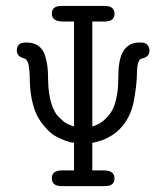

<svg xmlns="http://www.w3.org/2000/svg" viewBox="-20 -631 565 651"><path d="M37.1 -460Q37.1 -486.8 66.9 -486.8H70.8Q94.7 -486.8 110.4 -475.3Q126 -463.9 132.6 -442.9Q139.2 -421.9 141.1 -403.3Q143.1 -384.8 143.1 -359.9Q144 -314 153.6 -282Q163.1 -250 179.4 -233.9Q195.8 -217.8 205.8 -212.4Q215.8 -207 231 -202.1V-558.1H192.9Q155.8 -558.1 155.8 -585Q155.8 -610.8 188 -610.8H335.9Q368.2 -610.8 368.2 -584Q368.2 -558.1 335 -558.1H293V-202.1Q316.9 -209 334 -224.6Q351.1 -240.2 360.1 -256.6Q369.1 -272.9 374 -295.9Q378.9 -318.8 379.9 -334Q380.9 -349.1 381.3 -368.2Q381.8 -387.2 381.8 -389.2Q385.7 -487.3 453.1 -486.8H458Q473.1 -486.8 480 -478.5Q486.8 -470.2 486.8 -460Q486.8 -448.7 481.4 -442.9Q476.1 -437 467 -434.1Q458 -431.2 457 -431.2Q444.8 -423.3 444.3 -382.1Q443.8 -340.8 433.3 -286.4Q422.9 -231.9 387.2 -194.8Q376 -182.6 362.1 -173.8Q348.1 -165 336.7 -159.9Q325.2 -154.8 315.7 -152.3Q306.2 -149.9 299.8 -147.9L293 -147V-53.2H332Q368.2 -53.2 368.2 -25.9Q368.2 0 335.9 0H188Q155.8 0 155.8 -26.9Q155.8 -52.7 189 -53.2H231V-147L222.2 -147.9Q213.4 -149.9 200.7 -154.5Q188 -159.2 172.6 -167Q157.2 -174.8 141.6 -190.4Q126 -206.1 112.5 -227.1Q99.1 -248 90.6 -282Q82 -315.9 81.1 -356.9Q81.1 -377 79.6 -390.9Q78.1 -404.8 76.7 -412.4Q75.2 -419.9 71.5 -425Q67.9 -430.2 66.4 -431.2Q64.9 -432.1 60.1 -433.6Q55.2 -435.1 53.2 -436Q37.1 -442.9 37.1 -460Z"/></svg>

Font: CMU Typewriter Text
Style: Light
Weight: 200
Version: Version 0.7.0